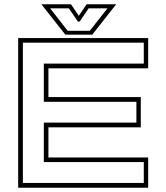

<svg xmlns="http://www.w3.org/2000/svg" viewBox="-20 -878 778 898"><path d="M65 0V-700H673V-558.5H206.5V-424H638.5V-282.5H206.5V-141.5H673V0ZM87 -22.5H652.5V-120H185V-304.5H618V-402H185V-580.5H652.5V-678.5H87ZM285.5 -716 173.5 -858H312L348.5 -804L385 -858H523.5L411.5 -716ZM296.5 -734H400L482.5 -839H394.5L352.5 -777H344.5L302 -839H214.5Z"/></svg>

Font: Tourney Expanded ExtraLight
Style: Regular
Weight: 200
Width: 7
Designer: Tyler Finck
Foundry: Etcetera Type Co
Version: Version 1.010; ttfautohint (v1.8.3)